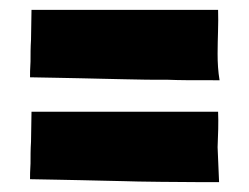

<svg xmlns="http://www.w3.org/2000/svg" viewBox="-20 -483 506 390"><path d="M426 -320C423 -338 422 -355 422 -374C422 -405 424 -435 423 -463H308H220H135H44C44 -444 43 -420 43 -402C42 -387 42 -372 42 -358C41 -343 41 -333 41 -326C58 -326 133 -324 145 -324C172 -323 202 -323 233 -322C264 -321 294 -321 321 -321C347 -320 363 -320 426 -320ZM391 -113H425L422 -184C423 -209 424 -233 423 -256H308H220H135H44C44 -251 43 -205 43 -195C42 -180 42 -165 42 -151C41 -136 41 -126 41 -119C58 -119 133 -117 145 -117C172 -116 202 -116 233 -115C250 -114 362 -113 391 -113Z"/></svg>

Font: Londrina Solid CC
Style: CC
Weight: 400
Designer: Marcelo Magalhaes
Foundry: Tipos Pereira
Version: Version 1.003;FEAKit 1.0